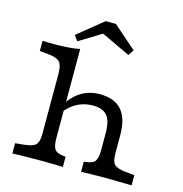

<svg xmlns="http://www.w3.org/2000/svg" viewBox="-117 -919 979 1026"><g transform="rotate(15 372.5 -406.0)"><path d="M209.8 -2.4Q157.2 -2.4 118.5 -1.6Q79.8 -0.8 42.9 0V-56.5L90.3 -61.1Q139.1 -65.8 154.9 -81.8Q170.8 -97.7 170.8 -141.5V-206.7H248.7V-141.5Q248.7 -97.5 260.6 -79.4Q272.5 -61.2 313 -57.3L322.3 -56.5V0Q297.8 -0.8 271.5 -1.6Q245.3 -2.4 209.8 -2.4ZM496.6 -206.7V-234.8Q496.6 -300.1 472.6 -329.5Q448.6 -358.9 394.3 -358.9Q337.4 -358.9 292.4 -329.6Q247.3 -300.2 214.8 -242.9L215.1 -286Q249.3 -355.3 298.5 -391.1Q347.7 -426.9 414.2 -426.9Q495 -426.9 534.8 -381.1Q574.6 -335.3 574.6 -242.6V-206.7ZM535.6 -2.4Q500.8 -2.4 474.2 -1.6Q447.6 -0.8 423 0V-56.5L432.3 -57.3Q472.9 -61.2 484.7 -79.4Q496.6 -97.5 496.6 -141.5V-206.7H574.6V-141.5Q574.6 -97.7 590.4 -81.8Q606.3 -65.8 655 -61.1L702.5 -56.5V0Q665.6 -0.8 626.9 -1.6Q588.1 -2.4 535.6 -2.4ZM170.8 -206.7V-473.7Q170.8 -522.3 154.9 -539.8Q139.1 -557.4 90.3 -562.2L42.9 -566.8V-623.3Q54.7 -622.5 71.6 -622.1Q88.5 -621.7 109.6 -621.7Q148.8 -621.7 185.4 -624.5Q222 -627.3 248.7 -632.9V-623.3V-206.7ZM222.8 -668.5 201.2 -697.9 341.7 -811.8H398.2L526.6 -699.6L505.6 -668.5L308.5 -761.4L381.2 -765.3Z"/></g></svg>

Font: Playfair 5pt SemiExpanded Light
Style: Regular
Weight: 300
Width: 6
Designer: Claus Eggers Sørensen
Foundry: Claus Eggers Sørensen
Version: Version 2.203